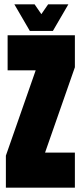

<svg xmlns="http://www.w3.org/2000/svg" viewBox="-20 -862 372 882"><path d="M294 -842H201L170 -797L139 -842H46L117 -720H223ZM15 -539H144L7 -147V0H324V-161H187L324 -553V-700H15Z"/></svg>

Font: Queering Heavy
Style: Bold
Weight: 900
Designer: Adam Naccarato
Foundry: adamnac
Version: Version 2.000;hotconv 1.0.109;makeotfexe 2.5.65596